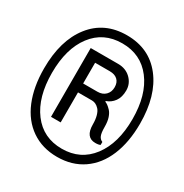

<svg xmlns="http://www.w3.org/2000/svg" viewBox="-163 -823 926 965"><g transform="rotate(30 299.5 -340.5)"><path d="M578.2 -340.6Q578.2 -233.7 545.2 -154Q512.2 -74.3 449 -30.8Q385.8 12.6 299.7 12.6Q213.7 12.6 150.5 -30.8Q87.3 -74.3 54.3 -154Q21.3 -233.7 21.3 -340.6Q21.3 -502.6 95.6 -597.7Q169.9 -692.9 299.7 -692.9Q429.6 -692.9 503.9 -597.7Q578.2 -502.6 578.2 -340.6ZM533.9 -341.2Q533.9 -481.3 471.1 -563.6Q408.3 -646 300 -646Q191.6 -646 129.2 -563.6Q66.9 -481.3 66.9 -341Q66.9 -200.7 129.2 -117.7Q191.6 -34.8 299.7 -34.8Q407.9 -34.8 470.9 -117.9Q533.9 -201.1 533.9 -341.2ZM332.8 -546Q377.1 -546 406 -518Q434.8 -490 434.8 -450.5Q434.8 -410.9 417 -386.6Q399.2 -362.3 371.9 -353.2V-348.8Q378.8 -346.7 387.1 -340.8Q395.3 -334.9 406.4 -323.4Q417.5 -311.9 424.8 -290.6Q432.2 -269.3 432.2 -236.3Q432.2 -203.3 438.7 -187.7Q445.3 -172 460 -166.4V-149.4Q451.3 -144.2 431.4 -144.2Q374.5 -144.2 374.5 -218.9Q374.5 -248 368.4 -269.1Q362.3 -290.2 352.3 -300.8Q342.3 -311.5 331.9 -316.2Q321.5 -321 310.6 -321H229.4V-146.8H173.3V-546ZM312.3 -372.7Q341.4 -372.7 358.8 -390.1Q376.2 -407.5 376.2 -435.3Q376.2 -463.1 359.9 -478.1Q343.6 -493 314.9 -493H229.4V-372.7Z"/></g></svg>

Font: Puralecka Narrow
Style: Regular
Weight: 400
Designer: Hector Gatti, Marcela Romero, Pablo Cosgaya and Nicolas Silva
Version: Version 1.004;PS 001.004;hotconv 1.0.70;makeotf.lib2.5.58329